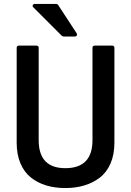

<svg xmlns="http://www.w3.org/2000/svg" viewBox="-20 -929 658 967"><path d="M64 -210V-689Q64 -693.4 67.1 -696.3Q70.3 -699.2 74.2 -699.2H165Q168.9 -699.2 171.9 -696.3Q174.8 -693.4 174.8 -689V-223.1Q174.8 -82 309.1 -82Q445.8 -82 445.8 -223.1V-689Q445.8 -693.4 448.7 -696.3Q451.7 -699.2 456.1 -699.2H545.9Q550.3 -699.2 553.2 -696.3Q556.2 -693.4 556.2 -689V-210Q556.2 -150.4 536.6 -105.5Q517.1 -60.5 482.4 -34.2Q447.8 -7.8 404.3 5.1Q360.8 18.1 309.1 18.1Q256.3 18.1 212.6 4.9Q168.9 -8.3 135.3 -35.2Q101.6 -62 82.8 -106.7Q64 -151.4 64 -210ZM147.9 -892.1Q142.6 -896.5 145 -902.8Q147.5 -909.2 154.8 -909.2H265.1Q266.6 -909.2 269.3 -907.2Q272 -905.3 272.9 -903.8L366.2 -761.2Q369.6 -755.4 366.7 -750.2Q363.8 -745.1 357.9 -745.1H299.8Q297.9 -745.1 292 -748Z"/></svg>

Font: Fragment Mono SemBd
Style: Regular
Weight: 600
Designer: Wei Huang based on Nimbus Sans by URW Studio, based on Helvetica by Max Miedinger.
Foundry: Wei Huang
Version: Version 1.011